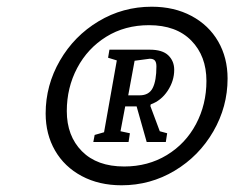

<svg xmlns="http://www.w3.org/2000/svg" viewBox="-20 -791 714 572"><path d="M116 -453Q116 -537 158.5 -610.5Q201 -684 273.5 -727.5Q346 -771 432 -771Q499 -771 550.5 -743.5Q602 -716 630 -667.5Q658 -619 658 -557Q658 -473 615.5 -399.5Q573 -326 500.5 -282.5Q428 -239 342 -239Q275 -239 223.5 -266.5Q172 -294 144 -342.5Q116 -391 116 -453ZM595 -550Q595 -624 550 -670Q505 -716 424 -716Q352 -716 296.5 -681.5Q241 -647 210 -588.5Q179 -530 179 -460Q179 -386 224 -340.5Q269 -295 350 -295Q421 -295 477 -329Q533 -363 564 -421.5Q595 -480 595 -550ZM262 -389 290 -397 328 -611 302 -619 306 -643H426Q464 -643 481.5 -626Q499 -609 499 -583Q499 -550 479.5 -520.5Q460 -491 429 -480L428 -475L456 -400L478 -394L474 -368H417L387 -474H353L339 -400L367 -394L363 -368H258ZM396 -507Q424 -507 435 -529Q446 -551 446 -593Q446 -605 441.5 -610.5Q437 -616 426 -616L381 -610L362 -507Z"/></svg>

Font: Grenze
Style: Italic
Weight: 400
Italic angle: -10°
Designer: Renata Polastri
Foundry: Omnibus-Type
Version: Version 1.002; ttfautohint (v1.8)